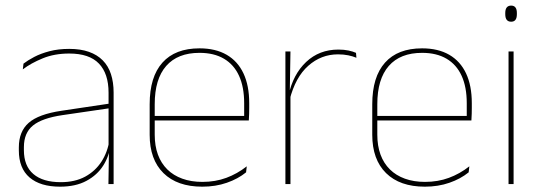

<svg xmlns="http://www.w3.org/2000/svg" viewBox="-20 -674 1984 703"><path d="M377 0 379 -128 377.5 -131.5V-292V-334.5Q377.5 -404.5 342.2 -441.2Q307 -478 233.5 -478Q179 -478 136 -460.2Q93 -442.5 63.5 -420L66 -441Q81.5 -453 105.2 -465.5Q129 -478 161.2 -486.5Q193.5 -495 233.5 -495Q275 -495 305.5 -484.2Q336 -473.5 356.2 -453Q376.5 -432.5 386.2 -402.8Q396 -373 396 -335V0ZM200 9.5Q127.5 9.5 88.2 -24.2Q49 -58 49 -123V-134.5Q49 -192.5 85 -224.2Q121 -256 205.5 -268.5L386.5 -295.5L387 -278.5L209 -252.5Q134 -241.5 100.8 -214.5Q67.5 -187.5 67.5 -135.5V-124Q67.5 -66.5 102.2 -36.8Q137 -7 202.5 -7Q254.5 -7 291.8 -27.2Q329 -47.5 351.5 -82.2Q374 -117 380.5 -160.5L390 -142H384Q380 -102.5 358 -67.8Q336 -33 296.5 -11.8Q257 9.5 200 9.5Z M720.5 9.5Q629 9.5 578.5 -40.2Q528 -90 528 -180.5V-292.5Q528 -392.5 574.8 -444.8Q621.5 -497 710.5 -497Q769 -497 809.8 -473.5Q850.5 -450 871.5 -405.2Q892.5 -360.5 892.5 -296.5V-279.5Q892.5 -268.5 892.2 -257.5Q892 -246.5 891 -233H874Q874 -250.5 874 -266.5Q874 -282.5 874 -296Q874 -355.5 855.2 -396.5Q836.5 -437.5 800 -459Q763.5 -480.5 710.5 -480.5Q630.5 -480.5 588.5 -432.5Q546.5 -384.5 546.5 -292.5V-243.5V-239.5V-181Q546.5 -140 558.2 -108Q570 -76 592.5 -53.8Q615 -31.5 647.5 -19.8Q680 -8 721 -8Q768.5 -8 808.5 -22.8Q848.5 -37.5 883.5 -65L881 -43Q851.5 -19 810.5 -4.8Q769.5 9.5 720.5 9.5ZM536.5 -233V-249.5H884.5V-233Z M1040.5 -308.5 1031 -320.5 1036.5 -325Q1053 -402 1101 -447.2Q1149 -492.5 1219 -492.5Q1240 -492.5 1256.2 -489Q1272.5 -485.5 1283.5 -480.5L1285 -462.5Q1272 -468 1255 -471.5Q1238 -475 1217.5 -475Q1156 -475 1108.8 -433.2Q1061.5 -391.5 1040.5 -308.5ZM1025 0V-485.5H1043.5L1041 -335L1043.5 -332.5V0Z M1535.5 9.5Q1444 9.5 1393.5 -40.2Q1343 -90 1343 -180.5V-292.5Q1343 -392.5 1389.8 -444.8Q1436.5 -497 1525.5 -497Q1584 -497 1624.8 -473.5Q1665.5 -450 1686.5 -405.2Q1707.5 -360.5 1707.5 -296.5V-279.5Q1707.5 -268.5 1707.2 -257.5Q1707 -246.5 1706 -233H1689Q1689 -250.5 1689 -266.5Q1689 -282.5 1689 -296Q1689 -355.5 1670.2 -396.5Q1651.5 -437.5 1615 -459Q1578.5 -480.5 1525.5 -480.5Q1445.5 -480.5 1403.5 -432.5Q1361.5 -384.5 1361.5 -292.5V-243.5V-239.5V-181Q1361.5 -140 1373.2 -108Q1385 -76 1407.5 -53.8Q1430 -31.5 1462.5 -19.8Q1495 -8 1536 -8Q1583.5 -8 1623.5 -22.8Q1663.5 -37.5 1698.5 -65L1696 -43Q1666.5 -19 1625.5 -4.8Q1584.5 9.5 1535.5 9.5ZM1351.5 -233V-249.5H1699.5V-233Z M1842 0V-485.5H1860.5V0ZM1851.5 -594.5Q1841 -594.5 1835.5 -601.2Q1830 -608 1830 -622V-626.5Q1830 -640 1835.5 -646.8Q1841 -653.5 1851.5 -653.5Q1862 -653.5 1867.2 -646.8Q1872.5 -640 1872.5 -626.5V-622Q1872.5 -608 1867.2 -601.2Q1862 -594.5 1851.5 -594.5Z"/></svg>

Font: Anek Latin Medium Thin
Style: Regular
Weight: 250
Version: Version 1.003